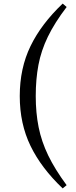

<svg xmlns="http://www.w3.org/2000/svg" viewBox="-20 -842 425 1069"><path d="M179 -307Q179 -214 195 -134Q211 -54 248.5 23.5Q286 101 351 189L329 207Q210 94 150 -29.5Q90 -153 90 -307Q90 -462 150 -585.5Q210 -709 329 -822L351 -803Q284 -715 246.5 -637.5Q209 -560 194 -480.5Q179 -401 179 -307Z"/></svg>

Font: Noto Serif KR ExtraLight SemiBold
Style: Regular
Weight: 600
Version: Version 2.002-H1;hotconv 1.1.0;makeotfexe 2.6.0